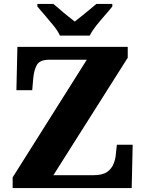

<svg xmlns="http://www.w3.org/2000/svg" viewBox="-20 -951 736 971"><path d="M44 0V-54L419 -649H230Q182 -649 167 -623.5Q152 -598 148 -554L143 -495H63L68 -714H626V-659L250 -65H452Q498 -65 521 -81Q544 -97 554 -121.5Q564 -146 566 -172L571 -219H651L646 0ZM283 -771Q273 -794 251.5 -820.5Q230 -847 207.5 -873Q185 -899 169 -918V-931H250Q263 -921 282 -904Q301 -887 322 -870.5Q343 -854 358 -842Q373 -854 394 -870.5Q415 -887 435 -904Q455 -921 467 -931H548V-918Q533 -899 510 -873Q487 -847 466 -820.5Q445 -794 434 -771Z"/></svg>

Font: Noto Serif Khmer ExtraBold
Style: Regular
Weight: 800
Version: Version 2.003